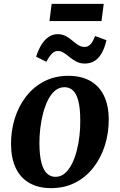

<svg xmlns="http://www.w3.org/2000/svg" viewBox="-20 -961 620 994"><path d="M333.5 -568.5Q400 -568.5 446.5 -542.5Q493 -516.5 517.8 -466.2Q542.5 -416 543 -343Q543 -271.5 522.8 -207.5Q502.5 -143.5 463.8 -93.8Q425 -44 369.5 -15.5Q314 13 244.5 13Q179.5 13 133 -13.2Q86.5 -39.5 62.2 -89.8Q38 -140 37 -212.5Q36.5 -284.5 56.8 -348.8Q77 -413 115.8 -462.5Q154.5 -512 209.5 -540.2Q264.5 -568.5 333.5 -568.5ZM314 -509.5Q286 -509.5 264.8 -491.5Q243.5 -473.5 228.2 -443Q213 -412.5 203 -374.5Q193 -336.5 188.5 -296.5Q184 -256.5 184 -219.5Q184.5 -154.5 195 -116.5Q205.5 -78.5 224 -62Q242.5 -45.5 267 -45.5Q294.5 -45.5 315.5 -63.5Q336.5 -81.5 352 -112Q367.5 -142.5 377.2 -180.5Q387 -218.5 391.5 -258.8Q396 -299 395.5 -336.5Q395.5 -402 385.2 -439.8Q375 -477.5 357 -493.5Q339 -509.5 314 -509.5ZM167 -667.5Q179.5 -706.5 196.5 -732.5Q213.5 -758.5 234 -771.2Q254.5 -784 277 -784Q303 -784 321.2 -774Q339.5 -764 354.5 -750.8Q369.5 -737.5 384.8 -727.8Q400 -718 418.5 -718Q434 -718 447 -730.2Q460 -742.5 472 -774.5L531 -753Q521 -709.5 504.8 -682.8Q488.5 -656 467 -644Q445.5 -632 419.5 -632Q395 -632 376 -641.8Q357 -651.5 341.2 -664.5Q325.5 -677.5 310.8 -687.2Q296 -697 280 -697Q262.5 -697 248.8 -683.2Q235 -669.5 220 -641ZM247.5 -941H517L505.5 -852H236Z"/></svg>

Font: Merriweather
Style: Bold Italic
Weight: 700
Italic angle: -7.8°
Version: Version 2.101